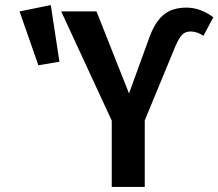

<svg xmlns="http://www.w3.org/2000/svg" viewBox="-20 -736 860 756"><path d="M180 -716 214 -493 131 -479 57 -691ZM420 0V-261L221 -691H360L488 -368L565 -580Q588 -647 622.5 -676.5Q657 -706 714 -706Q769 -706 820 -668L781 -595Q756 -612 730 -612Q710 -612 697.5 -599.5Q685 -587 671 -555L550 -262V0Z"/></svg>

Font: Fira Sans Condensed Medium
Style: Regular
Weight: 500
Width: 3
Designer: Carrois Corporate & Edenspiekermann AG
Foundry: Carrois Corporate GbR & Edenspiekermann AG
Version: Version 4.203;PS 004.203;hotconv 1.0.88;makeotf.lib2.5.64775